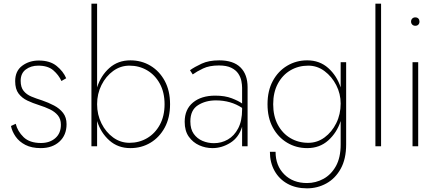

<svg xmlns="http://www.w3.org/2000/svg" viewBox="-20 -800 2397 1050"><path d="M66 -123Q76 -82 109 -50Q142 -18 204 -18Q252 -18 282.5 -44.5Q313 -71 313 -118Q313 -149 296.5 -169Q280 -189 253 -202Q226 -215 194 -225Q159 -236 129.5 -250Q100 -264 81.5 -288.5Q63 -313 63 -356Q63 -412 101.5 -440.5Q140 -469 192 -469Q253 -469 289.5 -439.5Q326 -410 342 -372L316 -357Q301 -390 271.5 -415.5Q242 -441 189 -441Q149 -441 121 -420Q93 -399 93 -358Q93 -323 109 -303Q125 -283 151.5 -272Q178 -261 210 -251Q245 -239 275.5 -223Q306 -207 325 -182.5Q344 -158 344 -121Q344 -61 305 -25.5Q266 10 203 10Q153 10 119 -7.5Q85 -25 65.5 -53Q46 -81 40 -111Z M910 -230Q910 -156 881 -102.5Q852 -49 803 -19.5Q754 10 693 10Q625 10 578 -32Q531 -74 511 -138V0H480V-780H511V-322Q531 -386 578 -428Q625 -470 693 -470Q754 -470 803 -440.5Q852 -411 881 -357.5Q910 -304 910 -230ZM880 -230Q880 -295 854 -342.5Q828 -390 784.5 -415.5Q741 -441 688 -441Q639 -441 599 -412Q559 -383 535 -335Q511 -287 511 -230Q511 -173 535 -125Q559 -77 599 -48Q639 -19 688 -19Q741 -19 784.5 -44.5Q828 -70 854 -117.5Q880 -165 880 -230Z M1034 -393 1019 -416Q1044 -434 1083 -452Q1122 -470 1179 -470Q1256 -470 1295 -431.5Q1334 -393 1334 -323V0H1304V-107Q1286 -48 1239.5 -19Q1193 10 1142 10Q1104 10 1069.5 -5.5Q1035 -21 1012.5 -52.5Q990 -84 990 -134Q990 -202 1035.5 -239.5Q1081 -277 1157 -277Q1210 -277 1247.5 -262.5Q1285 -248 1304 -234V-320Q1304 -336 1300 -357Q1296 -378 1283 -397.5Q1270 -417 1244.5 -429.5Q1219 -442 1177 -442Q1125 -442 1090.5 -425.5Q1056 -409 1034 -393ZM1021 -136Q1021 -94 1039.5 -68Q1058 -42 1087.5 -29.5Q1117 -17 1150 -17Q1191 -17 1226 -37Q1261 -57 1282.5 -98Q1304 -139 1304 -201V-210Q1242 -251 1161 -251Q1104 -251 1062.5 -224.5Q1021 -198 1021 -136Z M1456 30H1487Q1487 106 1534.5 153.5Q1582 201 1659 201Q1707 201 1749 178Q1791 155 1817 108.5Q1843 62 1843 -10V-138Q1822 -74 1775 -32Q1728 10 1660 10Q1600 10 1550.5 -19.5Q1501 -49 1472 -102.5Q1443 -156 1443 -230Q1443 -304 1472 -357.5Q1501 -411 1550.5 -440.5Q1600 -470 1660 -470Q1728 -470 1775 -428Q1822 -386 1843 -322V-460H1873V-10Q1873 69 1843.5 122.5Q1814 176 1765 203Q1716 230 1659 230Q1598 230 1552.5 205Q1507 180 1481.5 134.5Q1456 89 1456 30ZM1474 -230Q1474 -165 1499.5 -117.5Q1525 -70 1568.5 -44.5Q1612 -19 1666 -19Q1715 -19 1755 -48.5Q1795 -78 1819 -126.5Q1843 -175 1843 -234Q1843 -287 1819 -334Q1795 -381 1755 -411Q1715 -441 1666 -441Q1612 -441 1568.5 -415.5Q1525 -390 1499.5 -342.5Q1474 -295 1474 -230Z M2033 -780H2064V0H2033Z M2228 -682Q2228 -692 2234.5 -698.5Q2241 -705 2251 -705Q2262 -705 2268 -698.5Q2274 -692 2274 -682Q2274 -672 2268 -665.5Q2262 -659 2251 -659Q2241 -659 2234.5 -665.5Q2228 -672 2228 -682ZM2236 -460H2267V0H2236Z"/></svg>

Font: Jost* Thin
Style: Regular
Weight: 200
Version: Version 3.7